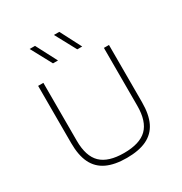

<svg xmlns="http://www.w3.org/2000/svg" viewBox="-185 -937 1027 1082"><g transform="rotate(-30 329.0 -396.0)"><path d="M329.5 7Q251 7 199.8 -17.2Q148.5 -41.5 123.5 -92Q98.5 -142.5 98.5 -223V-595H132.5V-218.5Q132.5 -117.5 180.2 -71.2Q228 -25 329.5 -25Q432 -25 479.2 -71.2Q526.5 -117.5 526.5 -218.5V-595H559.5V-223Q559.5 -142.5 534.8 -92Q510 -41.5 459 -17.2Q408 7 329.5 7ZM392.5 -663 319 -799H354L424.5 -663ZM234.5 -663 161 -799H196L267 -663Z"/></g></svg>

Font: Encode Sans SC SemiExpanded Thin
Style: Regular
Weight: 250
Width: 6
Designer: Multiple Designers
Foundry: Impallari Type
Version: Version 3.002